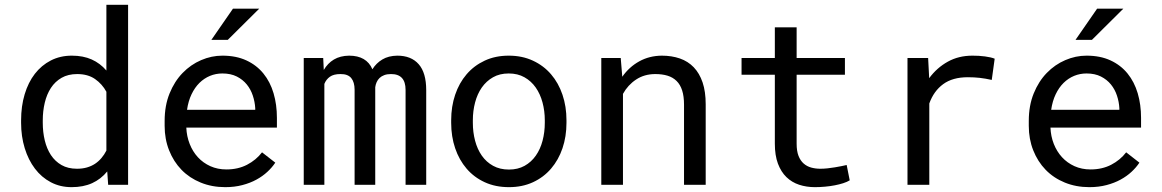

<svg xmlns="http://www.w3.org/2000/svg" viewBox="-20 -770 4841 800"><path d="M67.9 -268.6Q67.9 -327.6 82.8 -377.2Q97.7 -426.8 125.2 -462.4Q152.8 -498 191.9 -518.1Q231 -538.1 279.3 -538.1Q326.7 -538.1 362.1 -522.2Q397.5 -506.3 423.3 -476.1V-750H513.7V0H430.7L426.8 -55.7Q400.4 -23.4 363.8 -6.8Q327.1 9.8 278.3 9.8Q230.5 9.8 191.7 -10.7Q152.8 -31.2 125.5 -67.4Q98.1 -103.5 83 -152.6Q67.9 -201.7 67.9 -258.3ZM158.2 -258.3Q158.2 -219.7 166.5 -185.1Q174.8 -150.4 192.1 -124Q209.5 -97.7 236.3 -82.3Q263.2 -66.9 300.8 -66.9Q323.7 -66.9 342.3 -72.3Q360.8 -77.6 376 -87.6Q391.1 -97.7 402.8 -111.6Q414.6 -125.5 423.3 -142.6V-387.7Q405.8 -419.9 376 -440.7Q346.2 -461.4 301.8 -461.4Q263.7 -461.4 236.6 -445.8Q209.5 -430.2 192.1 -403.6Q174.8 -377 166.5 -342Q158.2 -307.1 158.2 -268.6Z M918.5 9.8Q862.8 9.8 816.2 -9.3Q769.5 -28.3 736.3 -62.5Q703.1 -96.7 684.6 -143.6Q666 -190.4 666 -245.6V-266.1Q666 -330.1 686.5 -380.6Q707 -431.2 741 -466.1Q774.9 -501 818.1 -519.5Q861.3 -538.1 906.7 -538.1Q963.9 -538.1 1006.6 -518.3Q1049.3 -498.5 1077.6 -463.6Q1106 -428.7 1119.9 -381.3Q1133.8 -334 1133.8 -278.8V-238.3H756.3Q757.8 -202.1 770.3 -170.4Q782.7 -138.7 804.4 -115Q826.2 -91.3 856.4 -77.6Q886.7 -64 923.3 -64Q971.7 -64 1009.3 -83.5Q1046.9 -103 1071.8 -135.3L1127 -92.3Q1113.8 -72.3 1094 -54Q1074.2 -35.6 1048.3 -21.5Q1022.5 -7.3 989.7 1.2Q957 9.8 918.5 9.8ZM906.7 -463.9Q879.4 -463.9 855 -453.9Q830.6 -443.8 811 -424.6Q791.5 -405.3 778.1 -377.2Q764.6 -349.1 759.3 -312.5H1043.5V-319.3Q1042 -345.7 1033.4 -371.6Q1024.9 -397.5 1008.3 -418Q991.7 -438.5 966.6 -451.2Q941.4 -463.9 906.7 -463.9ZM950.7 -733.9H1060.1L929.2 -604H860.8Z M1326.7 -528.3 1329.1 -478.5Q1345.2 -506.3 1371.3 -522Q1397.5 -537.6 1434.6 -538.1Q1507.3 -538.1 1531.7 -481.4Q1547.4 -506.8 1573 -522.2Q1598.6 -537.6 1635.3 -538.1Q1693.4 -538.1 1724.6 -502.4Q1755.9 -466.8 1755.9 -394.5V0H1669.9V-395.5Q1669.9 -461.9 1608.9 -461.4Q1592.8 -461.4 1581.1 -457Q1569.3 -452.6 1561.5 -445.1Q1553.7 -437.5 1549.3 -427.5Q1544.9 -417.5 1543.5 -406.7V0H1457.5V-396Q1457.5 -427.7 1443.4 -444.8Q1429.2 -461.9 1398.4 -461.4Q1370.1 -461.4 1354.5 -450.2Q1338.9 -439 1331.5 -420.4V0H1245.6V-528.3Z M1859.9 -269Q1859.9 -326.2 1876.5 -375.2Q1893.1 -424.3 1924.1 -460.4Q1955.1 -496.6 1999.5 -517.3Q2043.9 -538.1 2099.6 -538.1Q2155.8 -538.1 2200.4 -517.3Q2245.1 -496.6 2276.1 -460.4Q2307.1 -424.3 2323.7 -375.2Q2340.3 -326.2 2340.3 -269V-258.3Q2340.3 -201.2 2323.7 -152.3Q2307.1 -103.5 2276.1 -67.4Q2245.1 -31.2 2200.7 -10.7Q2156.2 9.8 2100.6 9.8Q2044.4 9.8 1999.8 -10.7Q1955.1 -31.2 1924.1 -67.4Q1893.1 -103.5 1876.5 -152.3Q1859.9 -201.2 1859.9 -258.3ZM1950.2 -258.3Q1950.2 -219.2 1959.5 -183.8Q1968.8 -148.4 1987.5 -121.6Q2006.3 -94.7 2034.7 -79.1Q2063 -63.5 2100.6 -63.5Q2137.7 -63.5 2165.8 -79.1Q2193.8 -94.7 2212.6 -121.6Q2231.4 -148.4 2240.7 -183.8Q2250 -219.2 2250 -258.3V-269Q2250 -307.6 2240.5 -343Q2231 -378.4 2212.2 -405.3Q2193.4 -432.1 2165.3 -448Q2137.2 -463.9 2099.6 -463.9Q2062 -463.9 2034.2 -448Q2006.3 -432.1 1987.5 -405.3Q1968.8 -378.4 1959.5 -343Q1950.2 -307.6 1950.2 -269Z M2566.4 -528.3 2572.8 -450.2Q2601.6 -491.2 2643.6 -514.4Q2685.5 -537.6 2737.3 -538.1Q2778.8 -538.1 2812.7 -526.4Q2846.7 -514.6 2870.6 -489.7Q2894.5 -464.8 2907.5 -426.5Q2920.4 -388.2 2920.4 -335.4V0H2830.1V-333.5Q2830.1 -368.7 2822.3 -393.1Q2814.5 -417.5 2799.1 -432.6Q2783.7 -447.8 2761.5 -454.6Q2739.3 -461.4 2710.4 -461.4Q2665 -461.4 2630.6 -438.7Q2596.2 -416 2575.7 -378.9V0H2485.4V-528.3Z M3299.3 -656.2V-528.3H3500.5V-458.5H3299.3V-171.4Q3299.3 -140.6 3307.1 -120.6Q3314.9 -100.6 3328.6 -88.6Q3342.3 -76.7 3360.1 -71.8Q3377.9 -66.9 3397.9 -66.9Q3412.6 -66.9 3428.2 -68.6Q3443.8 -70.3 3458.7 -72.8Q3473.6 -75.2 3486.6 -77.9Q3499.5 -80.6 3507.8 -82.5L3520.5 -18.6Q3509.3 -11.7 3493.2 -6.6Q3477.1 -1.5 3458 2.2Q3439 5.9 3417.7 7.8Q3396.5 9.8 3375.5 9.8Q3340.3 9.8 3309.8 -0.2Q3279.3 -10.3 3256.8 -32Q3234.4 -53.7 3221.4 -88.1Q3208.5 -122.6 3208.5 -171.4V-458.5H3069.8V-528.3H3208.5V-656.2Z M4031.7 -538.1Q4044.4 -538.1 4058.1 -537.4Q4071.8 -536.6 4084.2 -534.9Q4096.7 -533.2 4107.2 -530.8Q4117.7 -528.3 4124.5 -525.4L4112.3 -437Q4085.9 -442.9 4062.3 -445.6Q4038.6 -448.2 4012.7 -448.2Q3949.2 -448.2 3909.9 -419.4Q3870.6 -390.6 3852.1 -338.9V0H3761.2V-528.3H3847.2L3851.6 -444.3Q3883.8 -487.8 3929 -512.9Q3974.1 -538.1 4031.7 -538.1Z M4519 9.8Q4463.4 9.8 4416.7 -9.3Q4370.1 -28.3 4336.9 -62.5Q4303.7 -96.7 4285.2 -143.6Q4266.6 -190.4 4266.6 -245.6V-266.1Q4266.6 -330.1 4287.1 -380.6Q4307.6 -431.2 4341.6 -466.1Q4375.5 -501 4418.7 -519.5Q4461.9 -538.1 4507.3 -538.1Q4564.5 -538.1 4607.2 -518.3Q4649.9 -498.5 4678.2 -463.6Q4706.5 -428.7 4720.5 -381.3Q4734.4 -334 4734.4 -278.8V-238.3H4356.9Q4358.4 -202.1 4370.8 -170.4Q4383.3 -138.7 4405 -115Q4426.8 -91.3 4457 -77.6Q4487.3 -64 4523.9 -64Q4572.3 -64 4609.9 -83.5Q4647.5 -103 4672.4 -135.3L4727.5 -92.3Q4714.4 -72.3 4694.6 -54Q4674.8 -35.6 4648.9 -21.5Q4623 -7.3 4590.3 1.2Q4557.6 9.8 4519 9.8ZM4507.3 -463.9Q4480 -463.9 4455.6 -453.9Q4431.2 -443.8 4411.6 -424.6Q4392.1 -405.3 4378.7 -377.2Q4365.2 -349.1 4359.9 -312.5H4644V-319.3Q4642.6 -345.7 4634 -371.6Q4625.5 -397.5 4608.9 -418Q4592.3 -438.5 4567.1 -451.2Q4542 -463.9 4507.3 -463.9ZM4551.3 -733.9H4660.6L4529.8 -604H4461.4Z"/></svg>

Font: TypoPRO Roboto Mono
Style: Regular
Weight: 400
Designer: Google
Version: Version 2.000986; 2015; ttfautohint (v1.3)